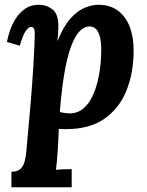

<svg xmlns="http://www.w3.org/2000/svg" viewBox="-20 -531 615 806"><path d="M28 255V190Q53 190 65.5 178.5Q78 167 83.5 146.5Q89 126 91 100Q102 -17 109 -102.5Q116 -188 119.5 -246Q123 -304 124.5 -338.5Q126 -373 126 -389Q126 -407 121.5 -412.5Q117 -418 111 -418Q100 -418 88 -401Q76 -384 63 -339L9 -355Q13 -376 22 -403Q31 -430 47 -454.5Q63 -479 86.5 -495Q110 -511 143 -511Q175 -511 200 -492Q225 -473 225 -420Q225 -401 224 -389Q223 -377 221 -360H222Q246 -420 275.5 -453Q305 -486 336 -498.5Q367 -511 393 -511Q441 -511 474 -487Q507 -463 524 -420Q541 -377 541 -320Q541 -225 510.5 -150Q480 -75 417.5 -32Q355 11 259 11Q254 11 244.5 11Q235 11 227 10Q225 58 223 90.5Q221 123 219 144.5Q217 166 215 182Q231 180 251 179.5Q271 179 281 179V255ZM271 -55Q305 -55 328.5 -74.5Q352 -94 367 -125Q382 -156 390.5 -192Q399 -228 402 -261.5Q405 -295 405 -319Q405 -356 399 -378Q393 -400 382 -410Q371 -420 356 -420Q336 -420 318.5 -404Q301 -388 286.5 -356Q272 -324 261 -277Q250 -230 242 -168Q239 -143 236 -116.5Q233 -90 231 -61Q242 -58 253.5 -56.5Q265 -55 271 -55Z"/></svg>

Font: Lora
Style: Italic
Weight: 400
Italic angle: -3°
Designer: Olga Karpushina, Alexei Vanyashin (Cyrillic)
Foundry: Cyreal
Version: Version 3.008